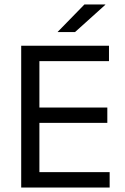

<svg xmlns="http://www.w3.org/2000/svg" viewBox="-20 -845 563 865"><path d="M75.5 0V-639H157.5V0ZM100 0V-69.5H474V0ZM122.5 -291.5V-360.5H463.5V-291.5ZM99.5 -569.5V-639H471V-569.5ZM360.5 -825H454.5V-823.5L318 -700.5H240V-701.5Z"/></svg>

Font: Anek Odia
Style: Regular
Weight: 400
Designer: Yesha Goshar & Mahesh Sahu (Odia), Yesha Goshar (Latin)
Foundry: Ek Type
Version: Version 1.003